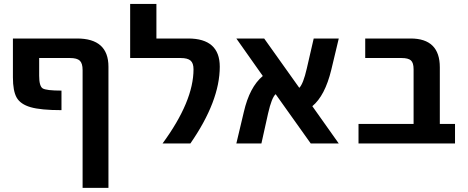

<svg xmlns="http://www.w3.org/2000/svg" viewBox="-20 -710 2314 950"><path d="M43.9 -327.1V-519.5H361.3Q516.6 -519.5 516.6 -379.9V219.7H388.7V-363.3Q388.7 -396.5 375 -409.7Q361.3 -422.9 326.2 -422.9H173.8V-335Q173.8 -284.2 190.9 -272.9Q208 -261.7 284.2 -261.7V-165Q181.6 -165 131.3 -179.7Q81.1 -194.3 62.5 -227.1Q43.9 -259.8 43.9 -327.1Z M624 -422.9V-690.4H753.9V-519.5H911.1Q1067.4 -519.5 1067.4 -379.9Q1067.4 -210 921.9 0H784.2Q937.5 -209 937.5 -367.2Q937.5 -397.5 922.9 -410.2Q908.2 -422.9 874 -422.9Z M1149.4 0 1186.5 -156.2Q1214.8 -279.3 1280.3 -334L1149.4 -519.5H1287.1L1460.9 -275.4Q1480.5 -294.9 1498 -371.1L1532.2 -519.5H1656.2L1619.1 -364.3Q1587.9 -236.3 1525.4 -184.6L1656.2 0H1517.6L1343.8 -244.1Q1324.2 -226.6 1306.6 -149.4L1273.4 0Z M1753.9 0V-96.7H2026.4V-367.2Q2026.4 -399.4 2013.2 -411.1Q2000 -422.9 1966.8 -422.9H1787.1V-519.5H2011.7Q2156.2 -519.5 2156.2 -377V-96.7H2231.4V0Z"/></svg>

Font: GenEi M Gothic v2 Bold
Style: Regular
Weight: 700
Version: Version 2.0